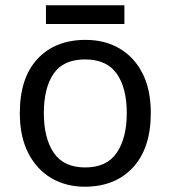

<svg xmlns="http://www.w3.org/2000/svg" viewBox="-20 -697 645 727"><path d="M551 -269Q551 -136 483.5 -63Q416 10 301 10Q230 10 174.5 -22.5Q119 -55 87 -117.5Q55 -180 55 -269Q55 -402 122 -474Q189 -546 304 -546Q377 -546 432.5 -513.5Q488 -481 519.5 -419.5Q551 -358 551 -269ZM146 -269Q146 -174 183.5 -118.5Q221 -63 303 -63Q384 -63 422 -118.5Q460 -174 460 -269Q460 -364 422 -418Q384 -472 302 -472Q220 -472 183 -418Q146 -364 146 -269ZM451 -677V-606H154V-677Z"/></svg>

Font: Noto Sans Sharada
Style: Regular
Weight: 400
Designer: Monotype Design Team
Foundry: Monotype Imaging Inc.
Version: Version 2.006; ttfautohint (v1.8.4.7-5d5b)